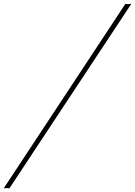

<svg xmlns="http://www.w3.org/2000/svg" viewBox="-49 -793 717 1019"><path d="M647.9 -772.5 1 206.5Q-2.9 205.6 -8.8 205.6H-18.6Q-22 205.6 -29.3 206.5L616.7 -772.9Q619.1 -771 628.9 -771Q638.7 -771 647.9 -772.5Z"/></svg>

Font: PinyonScript
Style: Regular
Weight: 400
Designer: Nicole Fally
Foundry: Nicole Fally
Version: Version 1.005